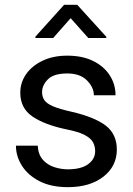

<svg xmlns="http://www.w3.org/2000/svg" viewBox="-20 -770 556 800"><path d="M376.5 -140.1Q376.5 -159.7 367.9 -176.5Q359.4 -193.4 333.3 -207.3Q307.1 -221.2 254.9 -231.4Q166.5 -250 115.5 -284.4Q64.5 -318.8 64.5 -383.8Q64.5 -425.8 88.6 -460.7Q112.8 -495.6 157 -516.8Q201.2 -538.1 260.3 -538.1Q323.7 -538.1 368.7 -515.6Q413.6 -493.2 437.5 -455.8Q461.4 -418.5 461.4 -373H371.1Q371.1 -405.8 342.5 -434.8Q314 -463.9 260.3 -463.9Q204.1 -463.9 179.7 -439.5Q155.3 -415 155.3 -386.2Q155.3 -366.7 165 -352.5Q174.8 -338.4 200.9 -327.1Q227.1 -315.9 276.9 -304.7Q374.5 -282.2 420.7 -246.6Q466.8 -210.9 466.8 -147Q466.8 -77.6 410.9 -33.9Q355 9.8 262.7 9.8Q192.9 9.8 144.5 -15.1Q96.2 -40 71.3 -79.6Q46.4 -119.1 46.4 -163.1H137.2Q139.2 -126 158.7 -104.2Q178.2 -82.5 206.5 -73.5Q234.9 -64.5 262.7 -64.5Q317.9 -64.5 347.2 -85.9Q376.5 -107.4 376.5 -140.1ZM301.8 -750 422.9 -616.7V-611.8H347.7L274.4 -694.3L201.7 -611.8H127.4V-617.2L247.1 -750Z"/></svg>

Font: Vazirmatn RD UI FD
Style: Regular
Weight: 400
Designer: Saber Rastikerdar
Foundry: Saber Rastikerdar
Version: Version 33.003